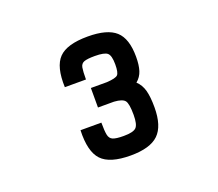

<svg xmlns="http://www.w3.org/2000/svg" viewBox="-84 -972 767 675"><g transform="rotate(-20 300.0 -634.5)"><path d="M300 -412Q222 -412 191.5 -444.5Q161 -477 164 -556H242Q242 -525 245 -510Q248 -495 260 -490Q272 -485 300 -485Q336 -485 347 -496Q358 -507 358 -543Q358 -585 349 -596.5Q340 -608 309 -610H249V-683H309Q342 -685 350 -693Q358 -701 358 -732Q358 -765 347 -774.5Q336 -784 300 -784Q272 -784 260 -779.5Q248 -775 245.5 -761Q243 -747 243 -717H164Q161 -794 191.5 -825.5Q222 -857 300 -857Q373 -857 404.5 -828.5Q436 -800 436 -732Q436 -701 429.5 -680.5Q423 -660 406 -646Q423 -630 429.5 -606Q436 -582 436 -543Q436 -473 404.5 -442.5Q373 -412 300 -412Z"/></g></svg>

Font: Victor Mono SemiBold
Style: Regular
Weight: 600
Monospace: yes
Designer: Rune Bjørnerås
Version: Version 1.561;gftools[0.9.30]